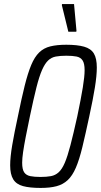

<svg xmlns="http://www.w3.org/2000/svg" viewBox="-20 -916 496 944"><path d="M180 8Q126 8 93 -1Q60 -10 45 -34.5Q30 -59 30 -103Q30 -143 40 -202Q50 -261 68 -344Q86 -433 101.5 -495Q117 -557 133.5 -596.5Q150 -636 172.5 -658Q195 -680 227.5 -688Q260 -696 306 -696Q360 -696 393.5 -686.5Q427 -677 441.5 -653Q456 -629 456 -584Q456 -544 446.5 -485.5Q437 -427 419 -344Q400 -255 385 -193Q370 -131 353 -91.5Q336 -52 313 -30.5Q290 -9 258 -0.5Q226 8 180 8ZM179 -46Q209 -46 230.5 -50Q252 -54 268.5 -69Q285 -84 298.5 -115.5Q312 -147 326.5 -202.5Q341 -258 360 -344Q378 -430 387 -485Q396 -540 396 -571Q396 -604 386 -619Q376 -634 356.5 -638Q337 -642 306 -642Q276 -642 254.5 -638Q233 -634 217 -619Q201 -604 187 -572.5Q173 -541 159 -485.5Q145 -430 127 -344Q115 -287 106.5 -243Q98 -199 93.5 -168Q89 -137 89 -116Q89 -83 99 -68.5Q109 -54 129 -50Q149 -46 179 -46ZM316 -760 284 -891 285 -896H344L356 -765L355 -760Z"/></svg>

Font: Saira Condensed Light
Style: Italic
Weight: 300
Width: 3
Italic angle: -12°
Designer: Hector Gatti with collaboration of the Omnibus-Type team
Foundry: Omnibus-Type
Version: Version 1.101